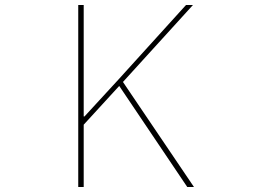

<svg xmlns="http://www.w3.org/2000/svg" viewBox="-20 -753 1040 773"><path d="M317 0H295V-733H317V-284H320L457 -433L729 -733H757L475 -423L761 0H734L460 -407L317 -251Z"/></svg>

Font: IBM Plex Sans JP Thin
Style: Regular
Weight: 100
Designer: Mike Abbink; Paul van der Laan; Pieter van Rosmalen; Wujin Sim; Yejin Wi; Jinhee Kim; Boomi Park; Yona Kim; Kichan Ma
Foundry: Sandoll Inc.
Version: Version 1.001